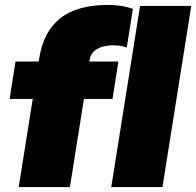

<svg xmlns="http://www.w3.org/2000/svg" viewBox="-20 -760 797 780"><path d="M56 0 113 -358H19L43 -510H137L139 -521Q156 -631 224.5 -685.5Q293 -740 420 -740Q476 -740 520 -724L495 -567Q481 -572 468 -574Q455 -576 438 -576Q422 -576 401.5 -571.5Q381 -567 364.5 -554Q348 -541 344 -516L343 -510H461L437 -358H321L264 0ZM432 0 549 -736H757L640 0Z"/></svg>

Font: Mulish ExtraBlack
Style: Italic
Weight: 1000
Italic angle: -9°
Designer: Vernon Adams
Foundry: Vernon Adams
Version: Version 3.603; ttfautohint (v1.8.3)